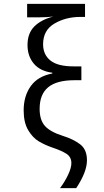

<svg xmlns="http://www.w3.org/2000/svg" viewBox="-20 -780 540 998"><path d="M351 68Q351 36 325.5 19.5Q300 3 255 -12Q214 -26 182 -45Q150 -64 126.5 -103.5Q103 -143 103 -206Q103 -281 140 -332.5Q177 -384 252 -398V-402Q189 -410 156 -449Q123 -488 123 -546Q123 -607 158.5 -642.5Q194 -678 257 -694Q224 -690 186 -690H121V-760H422V-692H397Q322 -692 263 -657.5Q204 -623 204 -550Q204 -496 242 -465.5Q280 -435 362 -435H403V-363H366Q275 -363 230.5 -326.5Q186 -290 186 -214Q186 -157 213 -126Q240 -95 306 -74Q361 -57 396.5 -30Q432 -3 432 53Q432 114 376 198H292Q318 163 334.5 127.5Q351 92 351 68Z"/></svg>

Font: Noto Sans Mono UI Cond
Style: Regular
Weight: 400
Width: 3
Monospace: yes
Designer: Monotype Design team
Foundry: Monotype Imaging Inc.
Version: Version 1.000